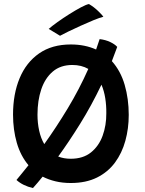

<svg xmlns="http://www.w3.org/2000/svg" viewBox="-20 -880 717 950"><path d="M330.5 25.5Q289.5 25.5 254.8 17.2Q220 9 191 -6Q178 10 166 24.2Q154 38.5 143 50.5Q93 39 61.5 10.5Q75.5 -6.5 90.5 -24.8Q105.5 -43 121 -62.5Q82 -108.5 63.2 -173.2Q44.5 -238 44.5 -313Q44.5 -414.5 77 -492.8Q109.5 -571 173.2 -615.5Q237 -660 330.5 -660Q366.5 -660 397.8 -653.5Q429 -647 455.5 -635Q465 -661 473 -686.5Q502.5 -683 525.5 -672Q548.5 -661 560 -648Q547.5 -613 533.5 -577.5Q577 -529 597 -459.8Q617 -390.5 617 -311.5Q617 -244 600.2 -183.2Q583.5 -122.5 548.8 -75.5Q514 -28.5 459.8 -1.5Q405.5 25.5 330.5 25.5ZM165.5 -313Q165.5 -271 173.8 -233.5Q182 -196 199 -167Q257.5 -248.5 314.8 -343.2Q372 -438 417 -539Q383 -558.5 338 -558.5Q279.5 -558.5 241.2 -526Q203 -493.5 184.2 -438Q165.5 -382.5 165.5 -313ZM330 -94.5Q391 -94.5 430 -125.8Q469 -157 487.8 -208.5Q506.5 -260 506 -320Q506.5 -357.5 500.8 -394Q495 -430.5 482 -461Q432 -356.5 376.2 -267Q320.5 -177.5 268 -105.5Q295.5 -94.5 330 -94.5ZM420 -860Q445 -845.5 466.2 -824.8Q487.5 -804 491.5 -797Q473 -792.5 442.5 -780Q412 -767.5 378.5 -752.2Q345 -737 317.2 -723.5Q289.5 -710 277 -703L221 -737Q237 -751 264.5 -770.8Q292 -790.5 323 -810Q354 -829.5 380.2 -843.5Q406.5 -857.5 420 -860Z"/></svg>

Font: Grandstander Medium
Style: Regular
Weight: 500
Designer: Tyler Finck
Foundry: Etcetera Type Co
Version: Version 1.200; ttfautohint (v1.8.3)